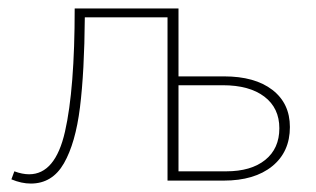

<svg xmlns="http://www.w3.org/2000/svg" viewBox="-20 -428 750 455"><path d="M667 -127Q667 -68 625 -34Q583 0 510 0H377V-387H181Q180 -258 169.5 -173.5Q159 -89 131.5 -41Q104 7 53 7Q31 7 7 -3L14 -22Q33 -15 49 -15Q111 -15 134 -116Q157 -217 157 -408H403V-247H511Q584 -247 625.5 -215Q667 -183 667 -127ZM642 -124Q642 -172 606.5 -199Q571 -226 508 -226H403V-22H516Q575 -22 608.5 -49Q642 -76 642 -124Z"/></svg>

Font: Ysabeau Extralight
Style: Regular
Weight: 200
Designer: Christian Thalmann (Catharsis Fonts)
Version: Version 0.003